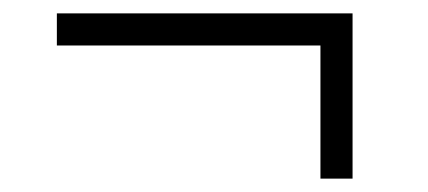

<svg xmlns="http://www.w3.org/2000/svg" viewBox="-20 -397 640 287"><path d="M459 -130V-329H65V-377H507V-130Z"/></svg>

Font: Noto Sans Mono Light
Style: Regular
Weight: 300
Designer: Monotype Design Team
Foundry: Monotype Imaging Inc.
Version: Version 2.014; ttfautohint (v1.8.4.7-5d5b)